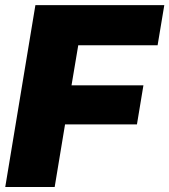

<svg xmlns="http://www.w3.org/2000/svg" viewBox="-20 -748 677 768"><path d="M1 0 121.6 -727.5H637.2L610.4 -566.9H293L266.1 -406.7H553.7L527.8 -250.5H240.2L198.7 0Z"/></svg>

Font: Inter 16pt Black
Style: Italic
Weight: 900
Italic angle: -9.3988°
Version: Version 4.001;git-66647c0bb